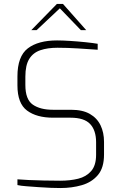

<svg xmlns="http://www.w3.org/2000/svg" viewBox="-20 -943 612 969"><path d="M285 6Q267 6 237 5Q207 4 174.5 1.5Q142 -1 113.5 -3Q85 -5 68 -9V-38Q89 -36 124 -34.5Q159 -33 201 -32Q243 -31 284 -31Q334 -31 374.5 -41Q415 -51 440 -79.5Q465 -108 465 -162V-225Q465 -285 435 -317Q405 -349 336 -349H248Q165 -349 116.5 -385Q68 -421 68 -512V-557Q68 -659 120.5 -699Q173 -739 268 -739Q295 -739 334 -736.5Q373 -734 411.5 -730Q450 -726 473 -722V-692Q429 -695 374.5 -698.5Q320 -702 270 -702Q220 -702 183.5 -689.5Q147 -677 127.5 -645.5Q108 -614 108 -556V-514Q108 -441 145.5 -415Q183 -389 247 -389H338Q397 -389 433.5 -368Q470 -347 487.5 -310.5Q505 -274 505 -227V-163Q505 -96 474 -59.5Q443 -23 393 -8.5Q343 6 285 6ZM138 -791 267 -923H298L415 -791H388L282 -901L165 -791Z"/></svg>

Font: Exo Thin ExtraLight
Style: Regular
Weight: 250
Version: Version 2.000